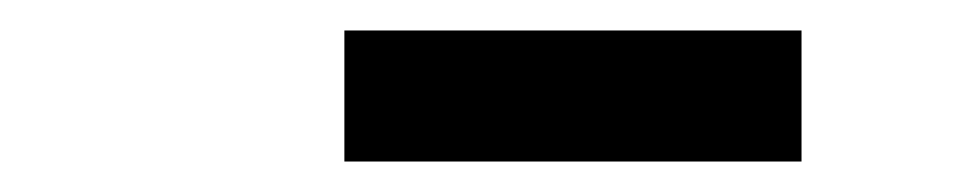

<svg xmlns="http://www.w3.org/2000/svg" viewBox="-20 -743 640 126"><path d="M506 -637H206V-723H506Z"/></svg>

Font: Iosevka Slab SmBdExObl
Style: Regular
Weight: 600
Width: 7
Italic angle: -9°
Monospace: yes
Designer: Belleve Invis
Foundry: Belleve Invis
Version: Version 11.1.0; ttfautohint (v1.8.3)